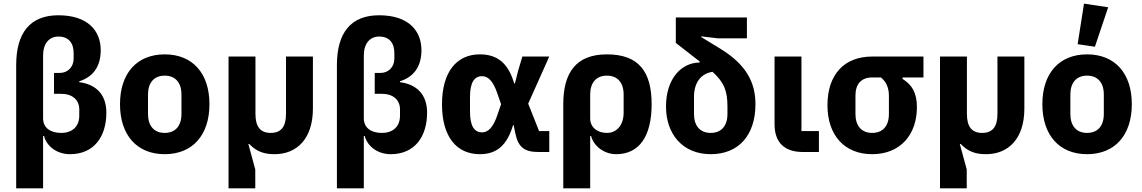

<svg xmlns="http://www.w3.org/2000/svg" viewBox="-20 -836 6281 1056"><path d="M69 -478V200H217V-88H222C237 -31 293 12 365 12C496 12 565 -83 565 -217C565 -314 510 -372 416 -384V-389C492 -413 534 -470 534 -560C534 -665 465 -752 301 -752C146 -752 69 -656 69 -478ZM277 -435V-320H316C378 -320 416 -287 416 -234V-200C416 -140 378 -105 316 -105C256 -105 217 -134 217 -185V-531C217 -597 251 -635 301 -635C359 -635 385 -598 385 -544V-514C385 -467 352 -435 310 -435Z M886 12C1040 12 1132 -94 1132 -263C1132 -432 1040 -537 886 -537C732 -537 640 -432 640 -263C640 -94 732 12 886 12ZM886 -105C828 -105 794 -143 794 -209V-316C794 -382 828 -420 886 -420C944 -420 978 -382 978 -316V-209C978 -143 944 -105 886 -105Z M1385 -210V-525H1237V200H1384V96L1346 -44H1351C1391 -2 1433 12 1490 12C1613 12 1701 -73 1701 -239V-525H1553V-210C1553 -140 1527 -105 1469 -105C1411 -105 1385 -140 1385 -210Z M1833 -478V200H1981V-88H1986C2001 -31 2057 12 2129 12C2260 12 2329 -83 2329 -217C2329 -314 2274 -372 2180 -384V-389C2256 -413 2298 -470 2298 -560C2298 -665 2229 -752 2065 -752C1910 -752 1833 -656 1833 -478ZM2041 -435V-320H2080C2142 -320 2180 -287 2180 -234V-200C2180 -140 2142 -105 2080 -105C2020 -105 1981 -134 1981 -185V-531C1981 -597 2015 -635 2065 -635C2123 -635 2149 -598 2149 -544V-514C2149 -467 2116 -435 2074 -435Z M3001 0V-115H2945L2885 -266L3001 -525H2853L2830 -448L2812 -377H2808C2776 -487 2717 -537 2619 -537C2491 -537 2411 -440 2411 -262C2411 -84 2491 12 2619 12C2717 12 2770 -42 2802 -148H2805L2814 -104C2830 -26 2864 0 2942 0ZM2632 -108C2588 -108 2565 -143 2565 -223V-302C2565 -382 2588 -417 2632 -417C2664 -417 2692 -390 2714 -326L2736 -263L2714 -199C2692 -135 2664 -108 2632 -108Z M3078 -263V200H3226V-88H3231C3246 -31 3304 12 3369 12C3495 12 3564 -85 3564 -263C3564 -441 3494 -537 3318 -537C3152 -537 3078 -441 3078 -263ZM3318 -105C3267 -105 3226 -134 3226 -185V-316C3226 -382 3260 -420 3318 -420C3376 -420 3410 -382 3410 -316V-217C3410 -144 3369 -105 3318 -105Z M3930 -625H4088V-740H3697V-600L3828 -498V-492C3730 -492 3643 -406 3643 -250C3643 -98 3735 12 3889 12C4043 12 4135 -93 4135 -263C4135 -383 4084 -481 3942 -568L3837 -632V-636ZM3981 -250V-209C3981 -143 3947 -105 3889 -105C3831 -105 3797 -143 3797 -209V-303C3797 -378 3832 -431 3899 -441C3964 -382 3981 -334 3981 -250Z M4484 0V-115H4388V-525H4240V-153C4240 -53 4294 0 4396 0Z M4944 -410H5059V-525H4777C4623 -525 4531 -426 4531 -257C4531 -94 4623 12 4777 12C4931 12 5023 -94 5023 -247C5023 -325 4996 -370 4944 -402ZM4777 -410H4825C4853 -388 4869 -354 4869 -310V-209C4869 -143 4835 -105 4777 -105C4719 -105 4685 -143 4685 -209V-310C4685 -376 4719 -410 4777 -410Z M5298 -210V-525H5150V200H5297V96L5259 -44H5264C5304 -2 5346 12 5403 12C5526 12 5614 -73 5614 -239V-525H5466V-210C5466 -140 5440 -105 5382 -105C5324 -105 5298 -140 5298 -210Z M6002 -579 6075 -796 5942 -816 5907 -593ZM5959 12C6113 12 6205 -94 6205 -263C6205 -432 6113 -537 5959 -537C5805 -537 5713 -432 5713 -263C5713 -94 5805 12 5959 12ZM5959 -105C5901 -105 5867 -143 5867 -209V-316C5867 -382 5901 -420 5959 -420C6017 -420 6051 -382 6051 -316V-209C6051 -143 6017 -105 5959 -105Z"/></svg>

Font: Braiins Sans
Style: Bold
Weight: 700
Designer: Mike Abbink, Paul van der Laan, Pieter van Rosmalen, Jiri Chlebus, Lubos Buracinsky
Foundry: Bold Monday, Sudetype
Version: Version 1.000;hotconv 1.0.109;makeotfexe 2.5.65596